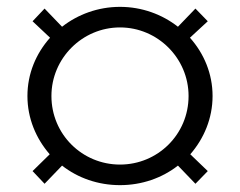

<svg xmlns="http://www.w3.org/2000/svg" viewBox="-20 -636 700 560"><path d="M550 -611 499 -558C453 -594 394 -616 330 -616C266 -616 207 -594 161 -558L110 -611L75 -574L126 -526C85 -480 60 -421 60 -356C60 -291 85 -232 125 -186L75 -137L110 -100L161 -153C207 -117 266 -96 330 -96C394 -96 453 -117 499 -153L550 -100L586 -137L535 -186C575 -232 600 -291 600 -356C600 -421 575 -480 534 -526L586 -574ZM330 -156C220 -156 130 -244 130 -356C130 -466 220 -556 330 -556C440 -556 530 -466 530 -356C530 -244 440 -156 330 -156Z"/></svg>

Font: Gully Light
Style: Regular
Weight: 300
Designer: jaikishan Patel
Foundry: MagicType
Version: Version 1.000;Glyphs 3.2 (3242)